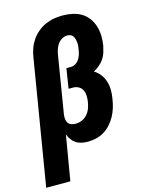

<svg xmlns="http://www.w3.org/2000/svg" viewBox="-144 -830 881 1122"><g transform="rotate(-15 296.5 -269.0)"><path d="M-7 205 118 -550Q122 -577 131 -602.5Q140 -628 155.5 -651Q171 -674 193 -692.5Q215 -711 240.5 -722.5Q266 -734 292.5 -738.5Q319 -743 345 -743Q375 -743 404 -737Q433 -731 457.5 -716.5Q482 -702 499 -679Q516 -656 524.5 -628.5Q533 -601 534 -571Q535 -541 530 -511Q526 -492 520 -472Q514 -452 502 -434.5Q490 -417 473.5 -403Q457 -389 438 -379Q460 -366 475.5 -345.5Q491 -325 498.5 -300Q506 -275 506 -248Q506 -221 501 -194Q497 -168 489.5 -143.5Q482 -119 469.5 -96Q457 -73 439 -52.5Q421 -32 398 -18Q375 -4 349.5 2Q324 8 299 8Q299 8 299 8Q299 8 299 8Q280 8 261 4Q242 0 227 -10Q212 -20 201.5 -35Q191 -50 185 -67L139 205ZM257 -112Q276 -112 295 -120Q314 -128 327.5 -143.5Q341 -159 348 -178Q355 -197 358 -216Q361 -234 360.5 -252.5Q360 -271 353 -286.5Q346 -302 330.5 -311Q315 -320 297 -320H269L288 -440H317Q331 -440 344.5 -448.5Q358 -457 366 -470Q374 -483 378.5 -497Q383 -511 385 -526Q387 -536 388 -547Q389 -558 388 -568Q387 -578 384.5 -588Q382 -598 376.5 -606.5Q371 -615 362 -619Q353 -623 342 -623Q326 -623 310.5 -614.5Q295 -606 285 -592.5Q275 -579 269.5 -563Q264 -547 261 -531L204 -183Q204 -183 204 -183Q204 -183 204 -183Q202 -170 203 -156Q204 -142 211 -131.5Q218 -121 230.5 -116.5Q243 -112 257 -112Z"/></g></svg>

Font: Iosevka Slab HvExObl
Style: Regular
Weight: 900
Width: 7
Italic angle: -9°
Monospace: yes
Designer: Belleve Invis
Foundry: Belleve Invis
Version: Version 11.1.1; ttfautohint (v1.8.3)